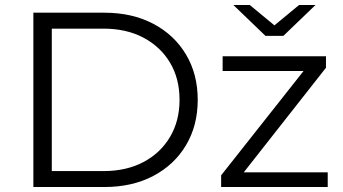

<svg xmlns="http://www.w3.org/2000/svg" viewBox="-20 -751 1377 771"><path d="M114 0V-700H399Q511 -700 595.5 -655.5Q680 -611 727 -532Q774 -453 774 -350Q774 -247 727 -168Q680 -89 595.5 -44.5Q511 0 399 0ZM188 -64H395Q488 -64 556.5 -100.5Q625 -137 663 -201.5Q701 -266 701 -350Q701 -435 663 -499Q625 -563 556.5 -599.5Q488 -636 395 -636H188ZM868 0V-47L1218 -490L1233 -466H874V-525H1289V-479L940 -35L922 -59H1296V0ZM1046 -607 917 -731H983L1110 -626H1054L1181 -731H1247L1118 -607Z"/></svg>

Font: Montserrat Thin
Style: Regular
Weight: 400
Version: Version 9.000